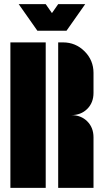

<svg xmlns="http://www.w3.org/2000/svg" viewBox="-20 -904 500 924"><path d="M283 -700Q344 -700 387 -657Q430 -614 430 -553V-457Q430 -410 400 -380Q370 -350 323 -350Q370 -350 400 -320Q430 -290 430 -243V0H260V-350V-700ZM30 0V-700H200V0ZM230 -841 260 -884H390L300 -756H160L70 -884H200Z"/></svg>

Font: Promplate
Style: Bold
Weight: 400
Designer: Evgeny Tarasenko
Foundry: Evgeny Tarasenko
Version: Version 1.000